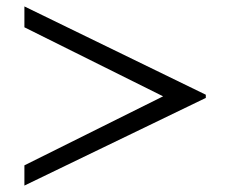

<svg xmlns="http://www.w3.org/2000/svg" viewBox="-20 -554 725 598"><path d="M621 -249V-259L56 -534V-469L488 -254L56 -39V24Z"/></svg>

Font: XITS
Style: Regular
Weight: 400
Designer: MicroPress Inc., with final additions and corrections provided by Coen Hoffman, Elsevier (retired)
Version: Version 1.302